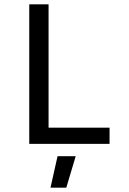

<svg xmlns="http://www.w3.org/2000/svg" viewBox="-20 -658 590 878"><path d="M481 0V-74.2H202.1V-638.2H113.8V0ZM326.2 56.2H243.2L210.9 200.2H283.2Z"/></svg>

Font: CodeNewRoman Nerd Font Mono
Style: Regular
Weight: 400
Monospace: yes
Designer: Sam Radian
Foundry: Code New Roman
Version: Version 2.00 November 29, 2014;Nerd Fonts 3.2.1